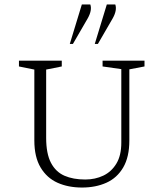

<svg xmlns="http://www.w3.org/2000/svg" viewBox="-20 -832 733 861"><path d="M348 9Q286 9 238 -12.5Q190 -34 162 -81Q134 -128 134 -202V-520L65 -534V-560H257V-534L187 -520V-214Q187 -143 208.5 -102Q230 -61 269 -44Q308 -27 362 -27Q407 -27 443.5 -44.5Q480 -62 502 -98.5Q524 -135 524 -192V-522L440 -534V-560H628V-534L560 -521V-202Q560 -128 532.5 -81Q505 -34 457 -12.5Q409 9 348 9ZM293 -635 347 -812H385Q394 -786 373 -749L307 -635ZM405 -635 459 -812H497Q506 -786 485 -749L419 -635Z"/></svg>

Font: Spectral SC ExtraLight
Style: Regular
Weight: 275
Designer: Jean-Baptiste Levee
Foundry: Production Type
Version: Version 2.001